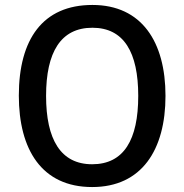

<svg xmlns="http://www.w3.org/2000/svg" viewBox="-20 -745 744 775"><path d="M648 -358C648 -576 552 -725 353 -725C153 -725 56 -587 56 -359C56 -142 148 10 352 10C552 10 648 -140 648 -358ZM166 -358C166 -534 225 -633 353 -633C480 -633 538 -534 538 -358C538 -181 480 -82 352 -82C225 -82 166 -182 166 -358Z"/></svg>

Font: Noto Sans Devanagari UI SemiCondensed Medium
Style: Regular
Weight: 500
Width: 4
Designer: Jelle Bosma - Monotype Design Team
Foundry: Monotype Imaging Inc.
Version: Version 2.004